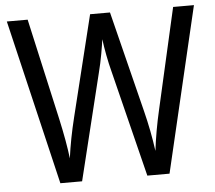

<svg xmlns="http://www.w3.org/2000/svg" viewBox="-51 -770 927 827"><g transform="rotate(-5 412.5 -357.0)"><path d="M727 -714 628 -278Q618 -235 610 -190Q602 -145 597 -103Q585 -191 563 -278L454 -714H368L261 -279Q238 -186 227 -103Q219 -173 196 -277L98 -714H8L177 0H271L384 -461Q394 -500 401 -539.5Q408 -579 411 -602Q415 -570 422.5 -531Q430 -492 438 -462L553 0H649L817 -714Z"/></g></svg>

Font: Noto Sans UI SemiCondensed
Style: Regular
Weight: 400
Width: 4
Designer: Monotype Design Team
Foundry: Monotype Imaging Inc.
Version: 1.001